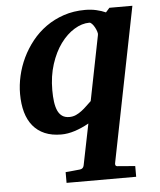

<svg xmlns="http://www.w3.org/2000/svg" viewBox="-52 -545 674 809"><g transform="rotate(-5 285.0 -140.5)"><path d="M382.8 -390.1Q384.3 -395 381.3 -404.3Q378.4 -413.6 373.5 -422.6Q368.7 -431.6 362.5 -438.2Q356.4 -444.8 351.1 -444.8Q319.3 -444.8 287.1 -425Q254.9 -405.3 229 -369.9Q203.1 -334.5 187 -284.7Q170.9 -234.9 170.9 -174.8Q170.9 -147.9 173.8 -126Q176.8 -104 183.6 -88.6Q190.4 -73.2 202.4 -64.7Q214.4 -56.2 232.9 -56.2Q248 -56.2 261 -62Q273.9 -67.9 285.4 -76.7Q296.9 -85.4 307.4 -95.7Q317.9 -106 328.1 -115.2ZM408.2 151.9Q406.2 158.7 408.4 163.3Q410.6 168 418.9 168Q427.2 168.5 438 169.4Q447.3 170.4 460.7 171.4Q474.1 172.4 491.2 173.8V219.2H196.8V173.8Q203.6 173.3 213.9 172.4Q224.1 171.4 233.9 170.4Q245.6 168.9 257.8 168Q272 166.5 274.9 151.9L310.1 -22Q279.8 -4.9 250 4.6Q220.2 14.2 192.9 14.2Q152.8 14.2 123 1.5Q93.3 -11.2 73.5 -35.2Q53.7 -59.1 43.9 -93.5Q34.2 -127.9 34.2 -170.9Q34.2 -208.5 43 -247.3Q51.8 -286.1 69.3 -322.8Q86.9 -359.4 112.5 -391.6Q138.2 -423.8 172.1 -448Q206.1 -472.2 247.6 -486.1Q289.1 -500 337.9 -500Q362.8 -500 385.3 -494.9Q407.7 -489.7 424.8 -481.9L440.9 -500H538.1Z"/></g></svg>

Font: Charis SIL Cyr
Style: Bold Italic
Weight: 700
Italic angle: -11°
Foundry: SIL International
Version: Version 5.000